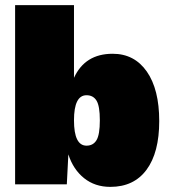

<svg xmlns="http://www.w3.org/2000/svg" viewBox="-20 -720 667 750"><path d="M420 -510Q505 -510 553.5 -440.5Q602 -371 602 -247Q602 -124 552.5 -57Q503 10 411 10Q351 10 308.5 -24Q266 -58 247 -117L241 0H39V-700H269V-416Q312 -510 420 -510ZM318 -151Q344 -151 357 -172.5Q370 -194 370 -250Q370 -306 357 -327Q344 -348 318 -348Q269 -348 269 -250Q269 -151 318 -151Z"/></svg>

Font: Elaine Sans Black
Style: Regular
Weight: 900
Designer: Wei Huang
Foundry: Wei Huang
Version: Version 2.001;December 24, 2019;FontCreator 12.0.0.2547 64-b